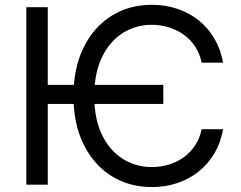

<svg xmlns="http://www.w3.org/2000/svg" viewBox="-20 -757 989 787"><path d="M649.4 -409.2V-331.1H153.3V-409.2ZM894.5 -500H806.6Q798.8 -538.1 779.5 -566.9Q760.3 -595.7 732.7 -615.2Q705.1 -634.8 671.9 -645Q638.7 -655.3 602.5 -655.3Q536.6 -655.3 483.2 -621.6Q429.7 -587.9 398.2 -522.9Q366.7 -458 366.2 -363.3Q366.7 -269 398.2 -204.1Q429.7 -139.2 483.2 -105.7Q536.6 -72.3 602.5 -72.3Q638.7 -72.3 671.9 -82.3Q705.1 -92.3 732.7 -112.1Q760.3 -131.8 779.5 -160.6Q798.8 -189.5 806.6 -227.5H894.5Q884.3 -171.4 858.2 -127.4Q832 -83.5 793.2 -53Q754.4 -22.5 705.8 -6.3Q657.2 9.8 602.5 9.8Q509.3 9.8 436.8 -35.6Q364.3 -81.1 322.8 -164.8Q281.2 -248.5 281.2 -363.3Q281.2 -478.5 322.8 -562.5Q364.3 -646.5 436.8 -691.9Q509.3 -737.3 602.5 -737.3Q657.2 -737.3 705.8 -721.2Q754.4 -705.1 793.2 -674.6Q832 -644 858.2 -599.9Q884.3 -555.7 894.5 -500ZM175.8 -727.5V0H87.9V-727.5Z"/></svg>

Font: Inter
Style: Regular
Weight: 400
Designer: Rasmus Andersson
Foundry: rsms
Version: Version 4.000;git-8c9346024